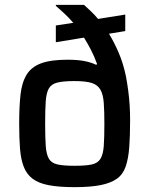

<svg xmlns="http://www.w3.org/2000/svg" viewBox="-20 -763 618 791"><path d="M287 8Q223 8 181 0Q139 -8 114.5 -26.5Q90 -45 78 -75.5Q66 -106 62.5 -150Q59 -194 59 -254Q59 -323 64.5 -373Q70 -423 89.5 -455Q109 -487 149 -502Q189 -517 259 -517Q299 -517 327.5 -511.5Q356 -506 376 -496L380 -499Q369 -530 355 -557Q341 -584 326 -608L210 -589V-658L282 -669Q263 -691 244.5 -708Q226 -725 210 -739V-743H326Q339 -731 354 -717Q369 -703 384 -685L496 -703V-635L429 -624Q451 -588 469.5 -544.5Q488 -501 499 -448Q504 -421 508 -391.5Q512 -362 514 -331.5Q516 -301 516 -268Q516 -203 512.5 -156.5Q509 -110 498 -77.5Q487 -45 462 -27Q437 -9 395 -0.5Q353 8 287 8ZM287 -80Q334 -80 358.5 -85.5Q383 -91 394 -109Q405 -127 407.5 -161.5Q410 -196 410 -254Q410 -305 407.5 -339Q405 -373 394 -393Q383 -413 358.5 -421Q334 -429 287 -429Q242 -429 217 -423Q192 -417 181.5 -399Q171 -381 168.5 -346.5Q166 -312 166 -254Q166 -196 168.5 -161.5Q171 -127 181.5 -109Q192 -91 217 -85.5Q242 -80 287 -80Z"/></svg>

Font: Saira Thin Medium
Style: Regular
Weight: 500
Version: Version 1.101